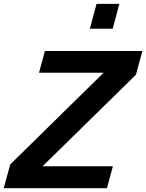

<svg xmlns="http://www.w3.org/2000/svg" viewBox="-45 -990 769 1010"><path d="M704.1 -721.7H191.4L160.2 -607.4H500L8.8 -125L-25.4 0H517.6L548.8 -115.2H178.7L669.9 -596.7ZM583 -969.7H462.9L427.7 -838.9H547.9Z"/></svg>

Font: FreeUniversal
Style: BoldItalic
Weight: 700
Italic angle: -11°
Version: Version 1.001